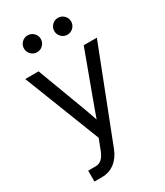

<svg xmlns="http://www.w3.org/2000/svg" viewBox="-227 -822 965 1120"><g transform="rotate(-30 256.0 -262.0)"><path d="M65.4 204.1V130.9H116.2Q162.1 130.9 186 68.8L214.4 -4.4L14.6 -515.6H104.5L215.8 -218.8Q226.6 -189.9 237.1 -160.9Q247.6 -131.8 257.3 -103Q267.6 -131.8 278.1 -160.9Q288.6 -189.9 299.3 -218.8L408.7 -515.6H497.1L259.3 95.7Q239.3 147.5 202.1 175.8Q165 204.1 116.2 204.1ZM153.8 -616.2Q130.4 -616.2 113.8 -632.8Q97.2 -649.4 97.2 -672.9Q97.2 -696.3 113.8 -712.9Q130.4 -729.5 153.8 -729.5Q177.2 -729.5 193.8 -712.9Q210.4 -696.3 210.4 -672.9Q210.4 -649.4 193.8 -632.8Q177.2 -616.2 153.8 -616.2ZM357.9 -616.2Q334.5 -616.2 317.9 -632.8Q301.3 -649.4 301.3 -672.9Q301.3 -696.3 317.9 -712.9Q334.5 -729.5 357.9 -729.5Q381.3 -729.5 397.9 -712.9Q414.6 -696.3 414.6 -672.9Q414.6 -649.4 397.9 -632.8Q381.3 -616.2 357.9 -616.2Z"/></g></svg>

Font: Inter Display
Style: Regular
Weight: 400
Designer: Rasmus Andersson
Foundry: rsms
Version: Version 4.001;git-9221beed3